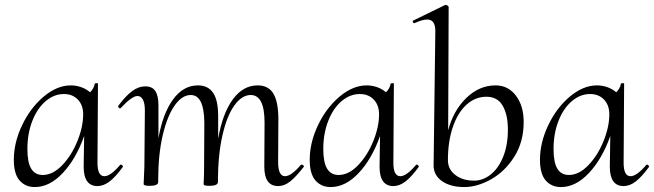

<svg xmlns="http://www.w3.org/2000/svg" viewBox="-20 -745 2650 778"><path d="M470 -78Q473 -78 476 -74.5Q479 -71 478 -69Q449 -29 424.5 -10Q400 9 375 9Q319 9 319 -70L321 -194Q288 -101 234.5 -44Q181 13 121 13Q83 13 59.5 -13.5Q36 -40 36 -98Q36 -167 69.5 -237.5Q103 -308 157 -353.5Q211 -399 267 -399Q288 -399 308.5 -392Q329 -385 345 -371Q361 -387 364 -406Q365 -408 371.5 -408Q378 -408 377 -406L375 -89Q374 -31 403 -31Q428 -31 467 -77Q468 -78 470 -78ZM317 -282Q317 -319 295.5 -341.5Q274 -364 239 -364Q199 -364 165 -335Q131 -306 111 -255Q91 -204 91 -141Q91 -87 106.5 -61.5Q122 -36 153 -36Q194 -36 232 -75.5Q270 -115 293.5 -173Q317 -231 317 -282Z M1202 -78Q1206 -78 1209.5 -74.5Q1213 -71 1211 -69Q1179 -28 1155.5 -9.5Q1132 9 1107 9Q1051 9 1051 -70L1052 -248Q1052 -360 996 -360Q960 -360 929.5 -317.5Q899 -275 881 -195Q863 -115 863 -7Q863 0 854.5 4Q846 8 831 8Q816 8 811 6.5Q806 5 805 2Q805 -2 806 -20.5Q807 -39 807 -74L808 -248Q807 -360 753 -360Q718 -360 688 -318Q658 -276 639.5 -197.5Q621 -119 621 -15V-7Q621 0 612.5 4Q604 8 588 8Q574 8 569 6.5Q564 5 562 2L565 -69L567 -297Q567 -327 559 -341.5Q551 -356 537 -356Q515 -356 470 -308Q468 -306 466 -306Q463 -306 460.5 -309.5Q458 -313 459 -316Q489 -356 515 -375.5Q541 -395 569 -395Q597 -395 609.5 -376Q622 -357 622 -318V-185Q640 -286 681.5 -342.5Q723 -399 782 -399Q824 -399 844.5 -367.5Q865 -336 864 -267V-183Q882 -286 923.5 -342.5Q965 -399 1024 -399Q1067 -399 1087 -367Q1107 -335 1108 -267L1107 -89Q1107 -31 1135 -31Q1160 -31 1199 -77Q1200 -78 1202 -78Z M1669 -78Q1672 -78 1675 -74.5Q1678 -71 1677 -69Q1648 -29 1623.5 -10Q1599 9 1574 9Q1518 9 1518 -70L1520 -194Q1487 -101 1433.5 -44Q1380 13 1320 13Q1282 13 1258.5 -13.5Q1235 -40 1235 -98Q1235 -167 1268.5 -237.5Q1302 -308 1356 -353.5Q1410 -399 1466 -399Q1487 -399 1507.5 -392Q1528 -385 1544 -371Q1560 -387 1563 -406Q1564 -408 1570.5 -408Q1577 -408 1576 -406L1574 -89Q1573 -31 1602 -31Q1627 -31 1666 -77Q1667 -78 1669 -78ZM1516 -282Q1516 -319 1494.5 -341.5Q1473 -364 1438 -364Q1398 -364 1364 -335Q1330 -306 1310 -255Q1290 -204 1290 -141Q1290 -87 1305.5 -61.5Q1321 -36 1352 -36Q1393 -36 1431 -75.5Q1469 -115 1492.5 -173Q1516 -231 1516 -282Z M2102 -251Q2102 -170 2064 -110Q2026 -50 1970 -18.5Q1914 13 1861 13Q1805 13 1770.5 -11.5Q1736 -36 1737 -77L1744 -619Q1744 -666 1711 -666Q1692 -666 1659 -651H1658Q1655 -651 1653 -656Q1651 -661 1655 -662L1784 -725H1786Q1790 -725 1794 -722Q1798 -719 1798 -717L1796 -217Q1817 -297 1869.5 -348Q1922 -399 1988 -399Q2039 -399 2070.5 -357.5Q2102 -316 2102 -251ZM2038 -220Q2038 -280 2017 -316.5Q1996 -353 1951 -353Q1906 -353 1870.5 -321Q1835 -289 1815 -230.5Q1795 -172 1795 -96Q1795 -59 1825 -36Q1855 -13 1901 -13Q1937 -13 1968.5 -38Q2000 -63 2019 -110Q2038 -157 2038 -220Z M2602 -78Q2605 -78 2608 -74.5Q2611 -71 2610 -69Q2581 -29 2556.5 -10Q2532 9 2507 9Q2451 9 2451 -70L2453 -194Q2420 -101 2366.5 -44Q2313 13 2253 13Q2215 13 2191.5 -13.5Q2168 -40 2168 -98Q2168 -167 2201.5 -237.5Q2235 -308 2289 -353.5Q2343 -399 2399 -399Q2420 -399 2440.5 -392Q2461 -385 2477 -371Q2493 -387 2496 -406Q2497 -408 2503.5 -408Q2510 -408 2509 -406L2507 -89Q2506 -31 2535 -31Q2560 -31 2599 -77Q2600 -78 2602 -78ZM2449 -282Q2449 -319 2427.5 -341.5Q2406 -364 2371 -364Q2331 -364 2297 -335Q2263 -306 2243 -255Q2223 -204 2223 -141Q2223 -87 2238.5 -61.5Q2254 -36 2285 -36Q2326 -36 2364 -75.5Q2402 -115 2425.5 -173Q2449 -231 2449 -282Z"/></svg>

Font: Cormorant Upright
Style: Regular
Weight: 400
Designer: Christian Thalmann (Catharsis Fonts)
Foundry: Catharsis Fonts
Version: Version 3.302